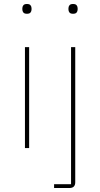

<svg xmlns="http://www.w3.org/2000/svg" viewBox="-20 -742 502 962"><path d="M115 -673Q102 -673 97 -679.5Q92 -686 92 -694V-701Q92 -709 97 -715.5Q102 -722 115 -722Q128 -722 133 -715.5Q138 -709 138 -701V-694Q138 -686 133 -679.5Q128 -673 115 -673ZM105 -506H126V0H105ZM336 -506H357V171Q357 200 328 200H251V181H336ZM346 -673Q333 -673 328 -679.5Q323 -686 323 -694V-701Q323 -709 328 -715.5Q333 -722 346 -722Q359 -722 364 -715.5Q369 -709 369 -701V-694Q369 -686 364 -679.5Q359 -673 346 -673Z"/></svg>

Font: IBM Plex Sans Hebrew Thin
Style: Regular
Weight: 100
Designer: Mike Abbink, Paul van der Laan, Pieter van Rosmalen, Yanek Iontef
Foundry: Bold Monday
Version: Version 1.2